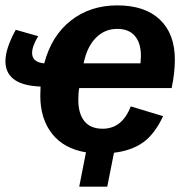

<svg xmlns="http://www.w3.org/2000/svg" viewBox="-24 -558 692 710"><path d="M269 -232.4Q265.6 -215.3 265.6 -189Q265.6 -137.2 288.3 -109.6Q311 -82 355.5 -82Q391.6 -82 417.5 -102.5Q443.4 -123 459.5 -164.6L579.1 -128.4Q548.3 -62.5 505.6 -31.7Q462.9 -1 397.5 6.8L372.6 132.3H269L293.9 5.4Q211.9 -8.3 168.5 -63.5Q125 -118.7 125 -204.1Q125.5 -212.4 125.5 -220.9Q125.5 -229.5 126 -237.8L111.8 -238.8Q54.2 -243.2 25.1 -266.6Q-3.9 -290 -3.9 -331.5Q-3.9 -378.4 34.2 -447.8L117.2 -424.3Q94.7 -386.7 94.7 -362.3Q94.7 -327.6 139.6 -323.7Q166.5 -425.8 238 -481.9Q309.6 -538.1 409.7 -538.1Q511.7 -538.1 567.1 -485.6Q622.6 -433.1 622.6 -337.4Q622.6 -289.1 610.8 -232.4ZM285.2 -323.7H495.6L497.1 -351.1Q497.1 -399.4 474.6 -425.3Q452.1 -451.2 409.7 -451.2Q362.8 -451.2 330.1 -417.7Q297.4 -384.3 285.2 -323.7Z"/></svg>

Font: Arimo
Style: Italic
Weight: 400
Italic angle: -12°
Designer: Steve Matteson
Foundry: Monotype Imaging Inc.
Version: Version 1.33